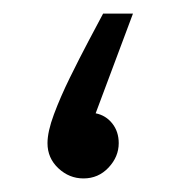

<svg xmlns="http://www.w3.org/2000/svg" viewBox="-20 -263 285 283"><path d="M103 0Q82 0 66 -15Q50 -30 50 -52Q50 -69 59.5 -94.5Q69 -120 83 -148.5Q97 -177 110.5 -202.5Q124 -228 132 -243H176L121 -96Q136 -93 145.5 -81Q155 -69 155 -52Q155 -32 140 -16Q125 0 103 0Z"/></svg>

Font: Noto Sans Arabic UI SmCn Lt
Style: Regular
Weight: 300
Width: 4
Designer: Monotype Design Team, Nadine Chahine and Nizar Qandah
Foundry: Monotype Imaging Inc.
Version: Version 2.010; ttfautohint (v1.8.4.7-5d5b)